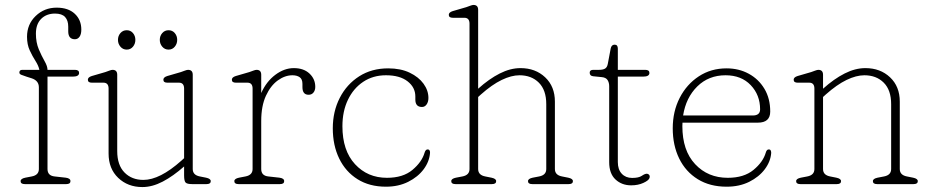

<svg xmlns="http://www.w3.org/2000/svg" viewBox="-20 -746 3776 778"><path d="M172.5 -61Q172.5 -34 201.5 -31L246.5 -26Q265.5 -23.5 265.5 -12Q265.5 0 248.5 0H80.5Q63.5 0 63.5 -12Q63.5 -22 82.5 -26L108.5 -31Q137.5 -36.5 137.5 -61V-392Q137.5 -419.5 107.5 -429L88.5 -435Q74.5 -439.5 66.5 -442.8Q58.5 -446 58.5 -452Q58.5 -463 70.5 -463H139.5Q136 -480 123.8 -499Q111.5 -518 100.5 -541.8Q89.5 -565.5 89.5 -597Q89.5 -647.5 124.5 -681.2Q159.5 -715 209.5 -715Q256.5 -715 283 -690.2Q309.5 -665.5 309.5 -626Q309.5 -607 302.2 -597Q295 -587 283.5 -587Q256.5 -587 256.5 -619V-638Q256.5 -663 243.8 -677Q231 -691 203 -691Q168.5 -691 147 -669.8Q125.5 -648.5 125.5 -609.5Q125.5 -574 137.2 -546.2Q149 -518.5 160.8 -498Q172.5 -477.5 172.5 -463H283.5Q300.5 -463 300.5 -450.5Q300.5 -435.5 274.5 -435.5H172.5Z M420 -124V-387Q420 -411 399 -411H352Q336 -411 336 -423Q336 -433 352 -438L407 -454Q414.5 -456.5 423 -459.8Q431.5 -463 436 -463Q455 -463 455 -443V-134Q455 -77 484.5 -47Q514 -17 561 -17Q627.5 -17 715 -95L726 -105V-387Q726 -411 705 -411H658Q642 -411 642 -423Q642 -433 658 -438L713 -454Q720.5 -456.5 729 -459.8Q737.5 -463 742 -463Q761 -463 761 -443V-61Q761 -36.5 790 -31L815 -26Q834 -22 834 -12Q834 0 817 0H758Q738.5 0 732.2 -6.2Q726 -12.5 726 -35V-71.5Q682 -32.5 639.5 -10.2Q597 12 557 12Q498 12 459 -25.2Q420 -62.5 420 -124ZM493.5 -545Q478 -545 468 -556.8Q458 -568.5 458 -584.5Q458 -600.5 468 -612Q478 -623.5 493.5 -623.5Q509 -623.5 518.8 -612Q528.5 -600.5 528.5 -584.5Q528.5 -568.5 518.8 -556.8Q509 -545 493.5 -545ZM663 -545Q647.5 -545 637.5 -556.8Q627.5 -568.5 627.5 -584.5Q627.5 -600.5 637.5 -612Q647.5 -623.5 663 -623.5Q678.5 -623.5 688.2 -612Q698 -600.5 698 -584.5Q698 -568.5 688.2 -556.8Q678.5 -545 663 -545Z M1038.5 -443V-369Q1059.5 -416 1095.8 -443Q1132 -470 1170.5 -470Q1210.5 -470 1234 -448Q1257.5 -426 1257.5 -394Q1257.5 -380 1250.2 -371Q1243 -362 1230.5 -362Q1205.5 -362 1205.5 -393V-406Q1205.5 -425.5 1194.2 -433.2Q1183 -441 1165 -441Q1134.5 -441 1105.5 -420Q1076.5 -399 1057.5 -357.8Q1038.5 -316.5 1038.5 -256V-61Q1038.5 -34 1067.5 -31L1112.5 -26Q1131.5 -23.5 1131.5 -12Q1131.5 0 1114.5 0H946.5Q929.5 0 929.5 -12Q929.5 -22 948.5 -26L974.5 -31Q1003.5 -36.5 1003.5 -61V-387Q1003.5 -411 982.5 -411H935.5Q919.5 -411 919.5 -423Q919.5 -433 935.5 -438L990.5 -454Q998 -456.5 1006.5 -459.8Q1015 -463 1019.5 -463Q1038.5 -463 1038.5 -443Z M1716 -349Q1716 -333.5 1708.8 -323Q1701.5 -312.5 1690 -312.5Q1663 -312.5 1663 -342.5V-355Q1663 -392 1631.5 -416.5Q1600 -441 1544 -441Q1491.5 -441 1451.8 -414.5Q1412 -388 1389.8 -341.5Q1367.5 -295 1367.5 -234.5Q1367.5 -136 1418.5 -80.8Q1469.5 -25.5 1548 -25.5Q1613 -25.5 1651.2 -57.5Q1689.5 -89.5 1700.5 -127.5Q1704.5 -140.5 1712.5 -140.5Q1718.5 -140.5 1720.8 -136.2Q1723 -132 1722.5 -126.5Q1720 -91.5 1696.8 -60.2Q1673.5 -29 1634 -9.2Q1594.5 10.5 1544 10.5Q1477 10.5 1428.8 -19.8Q1380.5 -50 1354.5 -103.5Q1328.5 -157 1328.5 -226Q1328.5 -294.5 1356.8 -349.5Q1385 -404.5 1435.5 -436.8Q1486 -469 1553 -469Q1603.5 -469 1640 -451.5Q1676.5 -434 1696.2 -406.8Q1716 -379.5 1716 -349Z M1917.5 -706V-386.5Q1962 -426.5 2005 -448.2Q2048 -470 2089 -470Q2149.5 -470 2189 -432.8Q2228.5 -395.5 2228.5 -334V-61Q2228.5 -36.5 2257.5 -31L2282.5 -26Q2301.5 -22 2301.5 -12Q2301.5 0 2284.5 0H2136.5Q2119.5 0 2119.5 -12Q2119.5 -22 2138.5 -26L2164.5 -31Q2193.5 -36.5 2193.5 -61V-324Q2193.5 -381 2163.5 -411Q2133.5 -441 2085 -441Q2052 -441 2012.8 -422Q1973.5 -403 1928.5 -363L1917.5 -353V-61Q1917.5 -36.5 1946.5 -31L1971.5 -26Q1990.5 -22 1990.5 -12Q1990.5 0 1973.5 0H1825.5Q1808.5 0 1808.5 -12Q1808.5 -22 1827.5 -26L1853.5 -31Q1882.5 -36.5 1882.5 -61V-650Q1882.5 -674 1861.5 -674H1814.5Q1798.5 -674 1798.5 -686Q1798.5 -696 1814.5 -701L1869.5 -717Q1877 -719.5 1885.5 -722.8Q1894 -726 1898.5 -726Q1917.5 -726 1917.5 -706Z M2418.5 -433.5 2383.5 -437Q2369.5 -438.5 2369.5 -451.5Q2369.5 -463 2384 -463H2407.5Q2423.5 -463 2432 -468.2Q2440.5 -473.5 2443 -488L2454.5 -549Q2457.5 -565 2470.5 -565Q2483.5 -565 2483.5 -549V-463H2594.5Q2611.5 -463 2611.5 -450.5Q2611.5 -435.5 2585.5 -435.5H2483.5V-89Q2483.5 -59 2499.5 -42Q2515.5 -25 2541.5 -25Q2568 -25 2580.5 -33.5Q2593 -42 2600.5 -42Q2606.5 -42 2610.5 -37.2Q2614.5 -32.5 2611.5 -24Q2608 -14.5 2586.8 -4.8Q2565.5 5 2537.5 5Q2499.5 5 2474 -18.8Q2448.5 -42.5 2448.5 -89V-396.5Q2448.5 -411.5 2441.8 -421.8Q2435 -432 2418.5 -433.5Z M3101 -294Q3101 -249 3051 -249H2745.5Q2745 -242 2745 -235Q2745 -136 2796.8 -80.8Q2848.5 -25.5 2929 -25.5Q2994.5 -25.5 3033.2 -57.5Q3072 -89.5 3083 -127.5Q3086.5 -140.5 3095 -140.5Q3101 -140.5 3103 -136.2Q3105 -132 3105 -126.5Q3102.5 -91.5 3079 -60.2Q3055.5 -29 3015.8 -9.2Q2976 10.5 2924.5 10.5Q2856.5 10.5 2807.5 -19.8Q2758.5 -50 2732.2 -103.5Q2706 -157 2706 -226Q2706 -294.5 2734.2 -349.5Q2762.5 -404.5 2811.8 -436.8Q2861 -469 2924 -469Q2974 -469 3014 -447.2Q3054 -425.5 3077.5 -386.2Q3101 -347 3101 -294ZM2920 -441Q2851.5 -441 2805.5 -395.8Q2759.5 -350.5 2748 -278H3030Q3060 -278 3060 -303Q3060 -361 3022 -401Q2984 -441 2920 -441Z M3315 -443V-386.5Q3359.5 -426.5 3402.5 -448.2Q3445.5 -470 3486.5 -470Q3547 -470 3586.5 -432.8Q3626 -395.5 3626 -334V-61Q3626 -36.5 3655 -31L3680 -26Q3699 -22 3699 -12Q3699 0 3682 0H3534Q3517 0 3517 -12Q3517 -22 3536 -26L3562 -31Q3591 -36.5 3591 -61V-324Q3591 -381 3561 -411Q3531 -441 3482.5 -441Q3449.5 -441 3410.2 -422Q3371 -403 3326 -363L3315 -353V-61Q3315 -36.5 3344 -31L3369 -26Q3388 -22 3388 -12Q3388 0 3371 0H3223Q3206 0 3206 -12Q3206 -22 3225 -26L3251 -31Q3280 -36.5 3280 -61V-387Q3280 -411 3259 -411H3212Q3196 -411 3196 -423Q3196 -433 3212 -438L3267 -454Q3274.5 -456.5 3283 -459.8Q3291.5 -463 3296 -463Q3315 -463 3315 -443Z"/></svg>

Font: Fraunces 9pt S100 Thin
Style: Regular
Weight: 100
Version: Version 1.000; ttfautohint (v1.8.3)